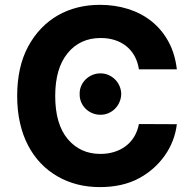

<svg xmlns="http://www.w3.org/2000/svg" viewBox="-20 -757 792 787"><path d="M95.2 -566.1Q117.9 -608.3 148.8 -640.4Q179.7 -672.6 217.3 -694.1Q255 -715.6 298.3 -726.4Q341.6 -737.2 389.2 -737.2Q451 -737.2 505.1 -720.2Q559.3 -703.1 601.2 -669.7Q643.1 -636.4 670.3 -586.8Q697.4 -537.3 704.9 -472.7H549.4Q544.7 -503.9 531.2 -527.9Q517.8 -551.8 497.2 -568.2Q476.6 -584.5 450.1 -592.9Q423.7 -601.2 392.8 -601.2Q308.2 -601.2 257.5 -539.4Q206.3 -477.3 206.3 -363.6Q206.3 -247.9 257.8 -186.8Q308.9 -126.1 391.7 -126.1Q421.5 -126.1 447.6 -134.1Q473.7 -142 494.5 -157.5Q515.3 -172.9 529.5 -195.8Q543.7 -218.8 549.4 -248.6L704.9 -247.9Q700.6 -212.4 687.9 -179.7Q675.1 -147 655 -118.8Q634.9 -90.6 608.5 -67.1Q582 -43.7 550.4 -26.6Q483 9.9 389.2 9.9Q291.9 9.9 215.6 -34.1Q177.2 -56.1 146.7 -88.2Q116.1 -120.4 94.6 -161.8Q73.2 -203.1 61.8 -253.7Q50.4 -304.3 50.4 -363.6Q50.4 -482.6 95.2 -566.1ZM306.5 -371.8Q306.1 -389.6 312.9 -405Q319.6 -420.5 331.3 -431.8Q343 -443.2 358.7 -449.8Q374.3 -456.3 391.7 -456.3Q409.4 -456.3 424.7 -449.6Q440 -442.8 451.5 -431.5Q463.1 -420.1 469.8 -404.7Q476.6 -389.2 476.9 -371.8Q476.6 -354.4 469.8 -338.8Q463.1 -323.2 451.7 -311.6Q440.3 -300.1 424.9 -293.3Q409.4 -286.6 391.7 -286.6Q373.9 -286.6 358.3 -293.1Q342.7 -299.7 331 -311.3Q319.2 -322.8 312.7 -338.4Q306.1 -354 306.5 -371.8Z"/></svg>

Font: Inter P
Style: Bold
Weight: 700
Designer: Rasmus Andersson
Foundry: rsms
Version: Version 3.018;git-588b23468